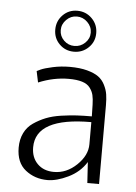

<svg xmlns="http://www.w3.org/2000/svg" viewBox="-49 -675 507 716"><g transform="rotate(5 205.0 -317.5)"><path d="M157.7 -505.4Q135.7 -527.3 135.7 -559.6Q135.7 -591.8 157.7 -614.3Q179.7 -636.7 211.9 -636.7Q244.1 -636.7 266.6 -614.3Q289.1 -591.8 289.1 -559.6Q289.1 -527.3 266.6 -505.4Q244.1 -483.4 211.9 -483.4Q179.7 -483.4 157.7 -505.4ZM211.9 -615.2Q189.5 -615.2 172.9 -598.6Q156.2 -582 156.2 -559.6Q156.2 -537.1 172.6 -521Q189 -504.9 211.9 -504.9Q234.9 -504.9 251.7 -521Q268.6 -537.1 268.6 -559.6Q268.6 -582 251.7 -598.6Q234.9 -615.2 211.9 -615.2ZM202.1 -425.8Q239.7 -425.8 267.1 -418.5Q294.4 -411.1 309.8 -399.9Q325.2 -388.7 334.2 -370.6Q343.3 -352.5 345.9 -335.4Q348.6 -318.4 348.6 -294.9V0H304.7L299.8 -78.1Q275.9 -39.6 232.9 -18.8Q189.9 2 155.3 2Q107.9 2 73 -25.6Q38.1 -53.2 38.1 -109.4Q38.1 -140.1 49.8 -164.1Q61.5 -188 83 -202.6Q104.5 -217.3 128.9 -227.1Q153.3 -236.8 185.5 -241.5Q217.8 -246.1 243.4 -247.6Q269 -249 299.8 -249Q299.8 -252.9 298.8 -293Q298.3 -314.5 294.9 -328.6Q291.5 -342.8 281.7 -355.7Q272 -368.7 252.2 -374.8Q232.4 -380.9 202.1 -380.9Q145.5 -380.9 88.9 -357.4L80.1 -399.4L94.2 -406.2Q108.4 -412.6 138.9 -419.2Q169.4 -425.8 202.1 -425.8ZM299.8 -144.5Q299.8 -144.5 299.8 -227.5Q91.8 -227.5 91.8 -115.2Q91.8 -77.1 115 -53.7Q138.2 -30.3 176.8 -30.3Q224.1 -30.3 262 -66.7Q299.8 -103 299.8 -144.5Z"/></g></svg>

Font: Buda Light
Style: Regular
Weight: 300
Version: Version 1.003